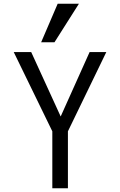

<svg xmlns="http://www.w3.org/2000/svg" viewBox="-20 -1002 640 1022"><path d="M258.5 -303 53 -725H146L303 -382L457 -725H546L341.5 -303V0H258.5ZM199 -777 287 -982H400L270 -777Z"/></svg>

Font: JuliaMono
Style: Regular
Weight: 400
Monospace: yes
Designer: cormullion
Foundry: corm
Version: Version 0.055; ttfautohint (v1.8.4)